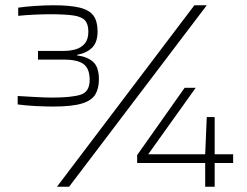

<svg xmlns="http://www.w3.org/2000/svg" viewBox="-20 -708 935 728"><path d="M181 -304Q152 -304 113.5 -306Q75 -308 47 -312V-344Q81 -342 117.5 -340Q154 -338 177 -338Q252 -338 286 -349Q320 -360 320 -405Q320 -447 297.5 -464.5Q275 -482 222 -482H124V-515H222Q246 -515 267 -521Q288 -527 301.5 -543Q315 -559 315 -588Q315 -617 302 -631Q289 -645 257.5 -649.5Q226 -654 170 -654Q145 -654 111.5 -652.5Q78 -651 49 -648V-679Q76 -683 114 -685.5Q152 -688 183 -688Q246 -688 282.5 -679Q319 -670 334.5 -648.5Q350 -627 350 -589Q350 -548 329.5 -527.5Q309 -507 272 -500V-498Q311 -493 333 -473.5Q355 -454 355 -407Q355 -373 341.5 -350Q328 -327 290.5 -315.5Q253 -304 181 -304ZM196 0 717 -688H764L242 0ZM758 0V-90H500V-120L680 -375H722L542 -123H758L764 -264H794V-123H864V-90H794V0Z"/></svg>

Font: Saira Expanded Thin
Style: Regular
Weight: 250
Width: 7
Designer: Hector Gatti with collaboration of the Omnibus-Type team
Foundry: Omnibus-Type
Version: Version 1.101